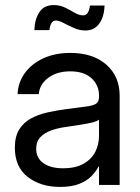

<svg xmlns="http://www.w3.org/2000/svg" viewBox="-20 -736 558 764"><path d="M218.8 7.8Q142.1 7.8 90.6 -31.7Q39.1 -71.3 39.1 -148.4Q39.1 -192.9 56.4 -220.7Q73.7 -248.5 102.8 -264.4Q131.8 -280.3 168.7 -288.6Q205.6 -296.9 244.1 -301.8Q293.5 -308.6 321.8 -312Q350.1 -315.4 362.1 -323.2Q374 -331.1 374 -350.6V-355.5Q374 -397.5 344 -424.8Q314 -452.1 259.8 -452.1Q206.1 -452.1 171.6 -426Q137.2 -399.9 134.3 -361.3H49.8Q52.2 -408.7 79.1 -445.6Q106 -482.4 152.3 -503.9Q198.7 -525.4 259.8 -525.4Q350.1 -525.4 403.1 -478.8Q456.1 -432.1 456.1 -355.5V0H374V-73.2H372.1Q362.8 -54.7 344.7 -35.9Q326.7 -17.1 296.1 -4.6Q265.6 7.8 218.8 7.8ZM230.5 -66.4Q281.2 -66.4 313 -84.7Q344.7 -103 359.4 -132.3Q374 -161.6 374 -195.3V-259.8Q364.7 -251 324.7 -243.9Q284.7 -236.8 240.2 -230.5Q210.4 -226.6 183.8 -217Q157.2 -207.5 140.6 -190.2Q124 -172.9 124 -143.6Q124 -107.4 152.6 -86.9Q181.2 -66.4 230.5 -66.4ZM319.8 -614.7Q296.4 -614.7 273.9 -624.8Q251.5 -634.8 232.9 -644.5Q214.4 -654.3 202.1 -654.3Q189.5 -654.3 183.6 -642.1Q177.7 -629.9 176.8 -616.2H116.7Q118.2 -659.2 136.7 -687.5Q155.3 -715.8 193.8 -715.8Q218.8 -715.8 239.3 -705.6Q259.8 -695.3 277.3 -685.1Q294.9 -674.8 311 -674.8Q333 -674.8 337.9 -713.9H396Q394.5 -668.9 374.8 -641.8Q355 -614.7 319.8 -614.7Z"/></svg>

Font: Inter Display
Style: Regular
Weight: 400
Designer: Rasmus Andersson
Foundry: rsms
Version: Version 4.001;git-9221beed3